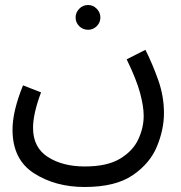

<svg xmlns="http://www.w3.org/2000/svg" viewBox="-20 -517 725 767"><path d="M30 1Q30 120 115.5 175Q201 230 318 230Q441 230 510 183Q579 136 607 68Q635 0 635 -65Q635 -132 612.5 -196Q590 -260 561 -318L486 -280Q525 -200 539.5 -146Q554 -92 554 -54Q554 -7 532.5 39.5Q511 86 459.5 117Q408 148 319 148Q230 148 171 110Q112 72 112 -6Q112 -63 144 -148L72 -176Q30 -73 30 1ZM332 -398Q352 -398 366.5 -412.5Q381 -427 381 -447Q381 -467 366.5 -482Q352 -497 332 -497Q311 -497 296.5 -482Q282 -467 282 -447Q282 -427 296.5 -412.5Q311 -398 332 -398Z"/></svg>

Font: Noto Sans Arabic
Style: Regular
Weight: 400
Designer: Nadine Chahine - Monotype Design Team
Foundry: Monotype Imaging Inc.
Version: Version 1.902